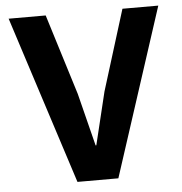

<svg xmlns="http://www.w3.org/2000/svg" viewBox="-51 -747 752 795"><g transform="rotate(-5 325.0 -349.0)"><path d="M239 0 14 -698H168L272 -363L327 -144H330L383 -363L487 -698H636L409 0Z"/></g></svg>

Font: IBM Plex Sans Devanagari
Style: Bold
Weight: 700
Designer: Mike Abbink, Paul van der Laan, Pieter van Rosmalen, Erin McLaughlin
Foundry: Bold Monday
Version: Version 1.1